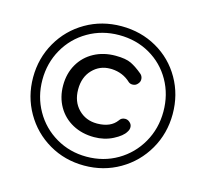

<svg xmlns="http://www.w3.org/2000/svg" viewBox="-102 -819 1006 939"><g transform="rotate(15 401.0 -350.0)"><path d="M400 3Q302 3 221.5 -44Q141 -91 94.5 -172Q48 -253 48 -350Q48 -447 94.5 -528Q141 -609 222 -656Q303 -703 402 -703Q501 -703 581.5 -657Q662 -611 708 -530.5Q754 -450 754 -352Q754 -254 707 -172.5Q660 -91 579 -44Q498 3 400 3ZM400 -42Q486 -42 556 -83Q626 -124 666.5 -195Q707 -266 707 -352Q707 -438 667.5 -508Q628 -578 558.5 -618Q489 -658 402 -658Q316 -658 245.5 -617Q175 -576 135 -505.5Q95 -435 95 -350Q95 -265 135 -194.5Q175 -124 245 -83Q315 -42 400 -42ZM411 -144Q350 -144 302 -170Q254 -196 227 -243Q200 -290 200 -350Q200 -410 227 -457Q254 -504 302 -530Q350 -556 411 -556Q463 -556 490.5 -542.5Q518 -529 549 -503Q560 -494 561.5 -479.5Q563 -465 553 -454Q543 -441 526 -441Q514 -441 506 -448Q467 -485 410 -488Q406 -488 402 -488Q349 -488 312.5 -450Q276 -412 276 -350Q276 -288 313.5 -250Q351 -212 407 -212Q409 -212 410 -212Q477 -213 507 -254Q517 -270 536 -270Q549 -270 559 -261Q570 -252 571 -238.5Q572 -225 563 -212Q549 -188 506 -166Q463 -144 411 -144Z"/></g></svg>

Font: Sepalumica Med
Style: Regular
Weight: 500
Designer: Julieta Ulanovsky
Foundry: Julieta Ulanovsky
Version: Version 7.200